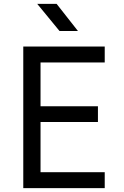

<svg xmlns="http://www.w3.org/2000/svg" viewBox="-20 -970 640 990"><path d="M100 0V-730H520V-648H189V-422H485V-341H189V-82H520V0ZM287 -810 172 -950H272L382 -810Z"/></svg>

Font: Liga JetBrainsMono Nerd Font
Style: Regular
Weight: 400
Designer: Philipp Nurullin, Konstantin Bulenkov
Foundry: JetBrains
Version: Version 2.225; ttfautohint (v1.8.3)